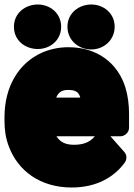

<svg xmlns="http://www.w3.org/2000/svg" viewBox="-22 -786 594 854"><path d="M229 -180H400C380 -156 353 -142 307 -142C267 -142 244 -156 229 -180ZM469 -180H515C531 -180 552 -195 552 -218V-278C552 -320 547 -360 536 -396C504 -501 415 -576 282 -576C239 -576 200 -567 165 -552C62 -506 -2 -402 -2 -265V-246C-2 -207 4 -168 18 -133C58 -27 156 48 297 48C406 48 485 3 533 -63C543 -77 543 -97 531 -110ZM335 -352H228C238 -375 252 -386 281 -386C316 -386 329 -375 335 -352ZM146 -568C200 -568 250 -606 250 -667C250 -727 201 -766 146 -766C92 -766 40 -729 40 -667C40 -604 92 -568 146 -568ZM384 -566C439 -566 488 -607 488 -667C488 -727 439 -766 384 -766C330 -766 278 -729 278 -667C278 -606 328 -566 384 -566Z"/></svg>

Font: Asimov Print
Style: E
Weight: 500
Designer: Google
Version: Version 2.000980; 2014